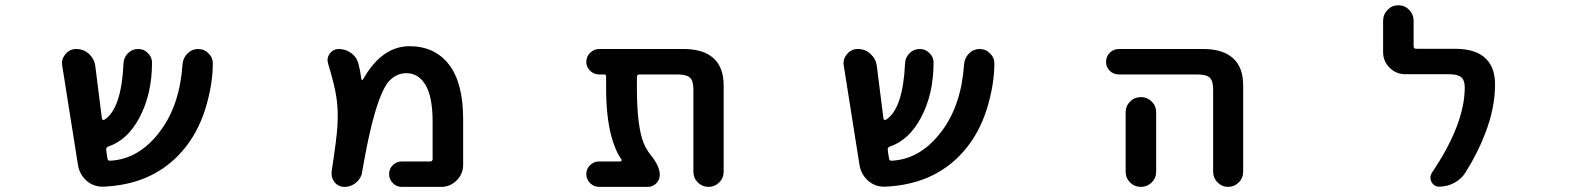

<svg xmlns="http://www.w3.org/2000/svg" viewBox="-20 -736 6040 737"><path d="M377.9 -19.5Q375 -19.5 373 -19.5Q338.9 -19.5 312.5 -42Q285.2 -66.4 279.3 -102.5L218.8 -484.4Q217.8 -489.3 217.8 -493.2Q217.8 -512.7 231.4 -528.3Q248 -547.9 272.5 -547.9Q300.8 -547.9 321.3 -529.3Q341.8 -510.7 345.7 -483.4L371.1 -281.2Q372.1 -277.3 375 -275.9Q377.9 -274.4 380.9 -276.4Q446.3 -318.4 454.1 -493.2Q455.1 -515.6 471.2 -531.7Q487.3 -547.9 509.8 -547.9Q533.2 -547.9 548.8 -531.2Q563.5 -516.6 563.5 -496.1Q563.5 -374 514.6 -283.2Q468.8 -198.2 396.5 -173.8Q386.7 -170.9 387.7 -161.1Q388.7 -154.3 389.6 -145.5Q391.6 -134.8 392.6 -127.9Q393.6 -118.2 403.3 -119.1Q514.6 -125 594.7 -232.4Q669.9 -332 680.7 -489.3Q682.6 -513.7 699.7 -530.8Q716.8 -547.9 740.2 -547.9Q764.6 -547.9 781.2 -530.3Q796.9 -514.6 796.9 -493.2Q796.9 -412.1 768.6 -319.3Q738.3 -222.7 678.7 -154.8Q619.1 -86.9 537.1 -52.7Q465.8 -23.4 377.9 -19.5Z M1522.5 -18.6Q1502 -18.6 1487.8 -33.2Q1473.6 -47.9 1473.6 -67.9Q1473.6 -87.9 1487.8 -102.1Q1502 -116.2 1522.5 -116.2H1630.9Q1640.6 -116.2 1640.6 -126V-268.6Q1640.6 -364.3 1613.3 -410.2Q1585.9 -455.1 1540 -455.1Q1502 -455.1 1473.6 -424.8Q1445.3 -393.6 1418 -298.8Q1394.5 -218.8 1370.1 -76.2Q1368.2 -60.5 1358.4 -47.4Q1348.6 -34.2 1334 -26.4Q1319.3 -18.6 1302.7 -18.6Q1279.3 -18.6 1264.6 -36.1Q1252.9 -50.8 1252.9 -68.4Q1252.9 -72.3 1252.9 -77.1Q1272.5 -204.1 1275.4 -254.9Q1276.4 -272.5 1276.4 -290Q1276.4 -331.1 1270.5 -367.2Q1264.6 -408.2 1239.3 -492.2Q1237.3 -499 1237.3 -505.9Q1237.3 -518.6 1246.1 -530.3Q1258.8 -547.9 1280.3 -547.9Q1306.6 -547.9 1327.6 -532.7Q1348.6 -517.6 1355.5 -493.2Q1363.3 -462.9 1367.2 -431.6Q1368.2 -429.7 1370.1 -429.2Q1372.1 -428.7 1373 -430.7Q1406.2 -488.3 1443.4 -518.6Q1492.2 -558.6 1551.8 -558.6Q1649.4 -558.6 1704.1 -487.3Q1757.8 -417 1757.8 -278.3V-103.5Q1757.8 -68.4 1732.9 -43.5Q1708 -18.6 1672.9 -18.6Z M2641.6 -77.1V-393.6Q2641.6 -425.8 2628.4 -438Q2615.2 -450.2 2581.1 -450.2H2434.6Q2424.8 -450.2 2424.8 -440.4V-399.4Q2424.8 -267.6 2445.3 -202.1Q2457 -166 2477.5 -141.6Q2512.7 -97.7 2512.7 -65.4Q2512.7 -45.9 2499 -32.2Q2485.4 -18.6 2465.8 -18.6H2279.3Q2259.8 -18.6 2245.1 -33.2Q2230.5 -47.9 2230.5 -67.9Q2230.5 -87.9 2245.1 -102.1Q2259.8 -116.2 2279.3 -116.2H2361.3Q2364.3 -116.2 2365.7 -119.1Q2367.2 -122.1 2365.2 -124Q2339.8 -161.1 2325.2 -218.8Q2306.6 -292 2306.6 -399.4V-442.4Q2306.6 -450.2 2298.8 -450.2H2279.3Q2259.8 -450.2 2245.1 -464.4Q2230.5 -478.5 2230.5 -498.5Q2230.5 -518.6 2245.1 -533.2Q2259.8 -547.9 2279.3 -547.9H2603.5Q2679.7 -547.9 2718.8 -512.7Q2757.8 -477.5 2757.8 -408.2V-77.1Q2757.8 -52.7 2740.7 -35.6Q2723.6 -18.6 2699.7 -18.6Q2675.8 -18.6 2658.7 -35.6Q2641.6 -52.7 2641.6 -77.1Z M3377.9 -19.5Q3375 -19.5 3373 -19.5Q3338.9 -19.5 3312.5 -42Q3285.2 -66.4 3279.3 -102.5L3218.8 -484.4Q3217.8 -489.3 3217.8 -493.2Q3217.8 -512.7 3231.4 -528.3Q3248 -547.9 3272.5 -547.9Q3300.8 -547.9 3321.3 -529.3Q3341.8 -510.7 3345.7 -483.4L3371.1 -281.2Q3372.1 -277.3 3375 -275.9Q3377.9 -274.4 3380.9 -276.4Q3446.3 -318.4 3454.1 -493.2Q3455.1 -515.6 3471.2 -531.7Q3487.3 -547.9 3509.8 -547.9Q3533.2 -547.9 3548.8 -531.2Q3563.5 -516.6 3563.5 -496.1Q3563.5 -374 3514.6 -283.2Q3468.8 -198.2 3396.5 -173.8Q3386.7 -170.9 3387.7 -161.1Q3388.7 -154.3 3389.6 -145.5Q3391.6 -134.8 3392.6 -127.9Q3393.6 -118.2 3403.3 -119.1Q3514.6 -125 3594.7 -232.4Q3669.9 -332 3680.7 -489.3Q3682.6 -513.7 3699.7 -530.8Q3716.8 -547.9 3740.2 -547.9Q3764.6 -547.9 3781.2 -530.3Q3796.9 -514.6 3796.9 -493.2Q3796.9 -412.1 3768.6 -319.3Q3738.3 -222.7 3678.7 -154.8Q3619.1 -86.9 3537.1 -52.7Q3465.8 -23.4 3377.9 -19.5Z M4636.7 -76.2V-393.6Q4636.7 -425.8 4623.5 -438Q4610.4 -450.2 4575.2 -450.2H4274.4Q4253.9 -450.2 4239.7 -464.4Q4225.6 -478.5 4225.6 -498.5Q4225.6 -518.6 4239.7 -533.2Q4253.9 -547.9 4274.4 -547.9H4598.6Q4673.8 -547.9 4712.9 -512.7Q4752 -477.5 4752 -408.2V-76.2Q4752 -52.7 4734.9 -35.6Q4717.8 -18.6 4694.3 -18.6Q4670.9 -18.6 4653.8 -35.6Q4636.7 -52.7 4636.7 -76.2ZM4300.8 -77.1V-304.7Q4300.8 -329.1 4317.9 -346.2Q4335 -363.3 4359.4 -363.3Q4383.8 -363.3 4400.9 -346.2Q4418 -329.1 4418 -304.7V-77.1Q4418 -52.7 4400.9 -35.6Q4383.8 -18.6 4359.4 -18.6Q4335 -18.6 4317.9 -35.6Q4300.8 -52.7 4300.8 -77.1Z M5504.9 -19.5Q5484.4 -19.5 5474.6 -38.1Q5470.7 -45.9 5470.7 -53.7Q5470.7 -63.5 5476.6 -73.2Q5602.5 -259.8 5602.5 -400.4Q5602.5 -427.7 5588.9 -439.5Q5575.2 -451.2 5541 -451.2H5374Q5338.9 -451.2 5314 -476.1Q5289.1 -501 5289.1 -536.1V-656.2Q5289.1 -680.7 5306.2 -698.2Q5323.2 -715.8 5347.7 -715.8Q5372.1 -715.8 5389.2 -698.2Q5406.2 -680.7 5406.2 -656.2V-558.6Q5406.2 -548.8 5416 -548.8H5564.5Q5646.5 -548.8 5684.6 -509.8Q5718.8 -475.6 5718.8 -411.1Q5718.8 -322.3 5681.6 -225.6Q5654.3 -152.3 5605.5 -74.2Q5589.8 -48.8 5562.5 -34.2Q5535.2 -19.5 5504.9 -19.5Z"/></svg>

Font: Rounded-X Mgen+ 1mn medium
Style: Regular
Weight: 500
Designer: [Source Han Sans]
Ryoko NISHIZUKA  (kana & ideographs); Paul D. Hunt (Latin, Greek & Cyrillic); Wenlong ZHANG  (bopomofo
Version: Version 1.059.20150602